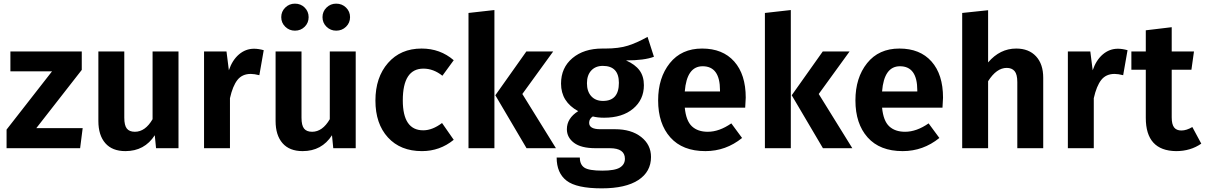

<svg xmlns="http://www.w3.org/2000/svg" viewBox="-20 -812 6602 1052"><path d="M428 -429 179 -110H433L419 0H16V-102L265 -421H37V-530H428Z M958 0H835L828 -71Q772 16 667 16Q595 16 557 -27.5Q519 -71 519 -149V-530H661V-167Q661 -125 675 -107.5Q689 -90 719 -90Q776 -90 816 -159V-530H958Z M1372 -545Q1396 -545 1425 -537L1401 -400Q1373 -407 1354 -407Q1307 -407 1281 -374Q1255 -341 1240 -274V0H1098V-530H1221L1234 -427Q1253 -483 1289.5 -514Q1326 -545 1372 -545Z M1929 0H1806L1799 -71Q1743 16 1638 16Q1566 16 1528 -27.5Q1490 -71 1490 -149V-530H1632V-167Q1632 -125 1646 -107.5Q1660 -90 1690 -90Q1747 -90 1787 -159V-530H1929ZM1822 -792Q1854 -792 1876 -770.5Q1898 -749 1898 -718Q1898 -687 1876 -665.5Q1854 -644 1822 -644Q1791 -644 1769 -665.5Q1747 -687 1747 -718Q1747 -749 1769 -770.5Q1791 -792 1822 -792ZM1596 -792Q1628 -792 1649.5 -770.5Q1671 -749 1671 -718Q1671 -687 1649.5 -665.5Q1628 -644 1596 -644Q1565 -644 1543 -665.5Q1521 -687 1521 -718Q1521 -749 1543 -770.5Q1565 -792 1596 -792Z M2290 -546Q2392 -546 2466 -482L2404 -397Q2355 -436 2300 -436Q2187 -436 2187 -262Q2187 -98 2299 -98Q2349 -98 2402 -138L2466 -46Q2390 16 2292 16Q2174 16 2105.5 -59Q2037 -134 2037 -261Q2037 -388 2106 -467Q2175 -546 2290 -546Z M2842 -297 3026 0H2865L2694 -290L2864 -530H3011ZM2689 0H2547V-741L2689 -757Z M3283 -451Q3243 -451 3219.5 -425.5Q3196 -400 3196 -356Q3196 -311 3219.5 -285Q3243 -259 3284 -259Q3371 -259 3371 -358Q3371 -451 3283 -451ZM3528 -610 3563 -501Q3511 -481 3410 -481Q3460 -459 3484 -426.5Q3508 -394 3508 -345Q3508 -266 3449 -216.5Q3390 -167 3290 -167Q3255 -167 3228 -174Q3208 -161 3208 -139Q3208 -104 3269 -104H3350Q3439 -104 3493 -61.5Q3547 -19 3547 48Q3547 129 3477.5 174.5Q3408 220 3277 220Q3139 220 3084.5 178Q3030 136 3030 51H3157Q3157 90 3182 106.5Q3207 123 3280 123Q3349 123 3376.5 106Q3404 89 3404 58Q3404 0 3321 0H3243Q3164 0 3125 -29.5Q3086 -59 3086 -104Q3086 -164 3148 -203Q3054 -254 3054 -354Q3054 -441 3116.5 -493.5Q3179 -546 3280 -546H3296Q3371 -546 3421 -562Q3471 -578 3528 -610Z M3925 -311V-317Q3925 -449 3830 -449Q3743 -449 3732 -311ZM4066 -277Q4066 -267 4063 -222H3732Q3739 -150 3771 -120Q3803 -90 3858 -90Q3921 -90 3987 -136L4046 -56Q3957 16 3845 16Q3720 16 3653 -59Q3586 -134 3586 -262Q3586 -386 3650 -466Q3714 -546 3827 -546Q3940 -546 4003 -475Q4066 -404 4066 -277Z M4466 -297 4650 0H4489L4318 -290L4488 -530H4635ZM4313 0H4171V-741L4313 -757Z M5006 -311V-317Q5006 -449 4911 -449Q4824 -449 4813 -311ZM5147 -277Q5147 -267 5144 -222H4813Q4820 -150 4852 -120Q4884 -90 4939 -90Q5002 -90 5068 -136L5127 -56Q5038 16 4926 16Q4801 16 4734 -59Q4667 -134 4667 -262Q4667 -386 4731 -466Q4795 -546 4908 -546Q5021 -546 5084 -475Q5147 -404 5147 -277Z M5548 -546Q5617 -546 5656.5 -503.5Q5696 -461 5696 -386V0H5554V-362Q5554 -405 5539 -422.5Q5524 -440 5496 -440Q5440 -440 5394 -367V0H5252V-741L5394 -756V-470Q5459 -546 5548 -546Z M6105 -545Q6129 -545 6158 -537L6134 -400Q6106 -407 6087 -407Q6040 -407 6014 -374Q5988 -341 5973 -274V0H5831V-530H5954L5967 -427Q5986 -483 6022.5 -514Q6059 -545 6105 -545Z M6513 -116 6562 -25Q6503 16 6424 16Q6258 14 6258 -166V-430H6179V-530H6258V-646L6400 -663V-530H6522L6508 -430H6400V-169Q6400 -131 6413 -114Q6426 -97 6453 -97Q6481 -97 6513 -116Z"/></svg>

Font: FiraSans
Style: Regular
Weight: 600
Designer: Carrois Corporate & Edenspiekermann AG
Foundry: Carrois Corporate GbR & Edenspiekermann AG
Version: Version 3.106;PS 003.106;hotconv 1.0.70;makeotf.lib2.5.58329